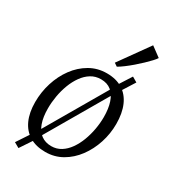

<svg xmlns="http://www.w3.org/2000/svg" viewBox="-217 -942 982 1113"><g transform="rotate(30 274.0 -385.0)"><path d="M92 68 57.5 48.5 115 -38.5 148.5 -90 385.5 -496.5 406 -538.5 460 -623 494 -603 440 -517.5 408.5 -468.5 170 -59.5 147 -14.5ZM320.5 -564Q383 -564 426 -537Q469 -510 491.2 -459Q513.5 -408 513.5 -336Q513.5 -271 493.5 -209.2Q473.5 -147.5 436.8 -98Q400 -48.5 349.2 -19.2Q298.5 10 237 10Q175 10 131.5 -16Q88 -42 65.2 -92Q42.5 -142 42.5 -212Q42.5 -278.5 62.2 -341.5Q82 -404.5 118.8 -454.5Q155.5 -504.5 206.8 -534.2Q258 -564 320.5 -564ZM308 -517Q271.5 -517 242.2 -499Q213 -481 191 -450.2Q169 -419.5 154.2 -380.5Q139.5 -341.5 132.2 -299.5Q125 -257.5 125 -217.5Q125 -159 139.5 -118.8Q154 -78.5 182 -57.5Q210 -36.5 250.5 -36.5Q286 -36.5 314.8 -54.5Q343.5 -72.5 365.2 -103.2Q387 -134 401.5 -172.5Q416 -211 423.5 -252.8Q431 -294.5 431 -334.5Q431 -391 417.5 -431.8Q404 -472.5 377 -494.8Q350 -517 308 -517ZM328.5 -640 470.5 -838.5 535.5 -790.5Q529.5 -780.5 514.2 -764Q499 -747.5 478.2 -727.8Q457.5 -708 434.5 -688.2Q411.5 -668.5 389.5 -652Q367.5 -635.5 350 -625.5Z"/></g></svg>

Font: Merriweather 28pt Light
Style: Italic
Weight: 300
Italic angle: -7.8°
Version: Version 2.101